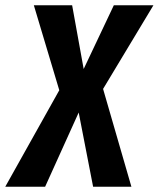

<svg xmlns="http://www.w3.org/2000/svg" viewBox="-62 -712 605 732"><path d="M331 -373 439 0H293L238 -283L110 0H-42L164 -368L67 -692H213L257 -449L372 -692H523Z"/></svg>

Font: Fira Sans Compressed SemiBold
Style: Italic
Weight: 600
Width: 1
Italic angle: -8°
Designer: bBox Type GmbH & Carrois Corporate GbR & Edenspiekermann AG
Foundry: bBox Type GmbH & Carrois Corporate GbR & Edenspiekermann AG
Version: Version 4.301